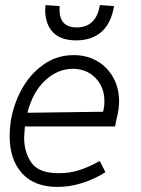

<svg xmlns="http://www.w3.org/2000/svg" viewBox="-20 -725 555 756"><path d="M75 -184Q75 -125 104 -84Q133 -43 211 -43Q254 -43 290.5 -54.5Q327 -66 373 -91L395 -47Q353 -20 304 -4.5Q255 11 206 11Q115 11 66.5 -43Q18 -97 18 -189Q18 -212 21 -237Q30 -307 63 -369Q96 -431 149.5 -469.5Q203 -508 270 -508Q322 -508 362.5 -484.5Q403 -461 426 -419.5Q449 -378 449 -326Q449 -317 447 -297Q444 -276 438 -252Q437 -246 433 -227H78Q75 -191 75 -184ZM386 -285 390 -306Q391 -313 391 -327Q391 -382 356 -418Q321 -454 267 -454Q207 -454 158 -408.5Q109 -363 88 -281ZM159 -705 215 -701Q208 -617 282 -617Q321 -617 344 -640Q367 -663 373 -705L429 -701Q418 -634 380 -600Q342 -566 280 -566Q214 -566 183.5 -603.5Q153 -641 159 -705Z"/></svg>

Font: Bellota Text
Style: Italic
Weight: 400
Italic angle: -7.5°
Designer: Kemie Guaida
Foundry: Kemie Guaida
Version: Version 4.001